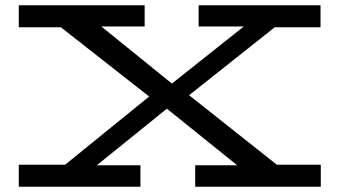

<svg xmlns="http://www.w3.org/2000/svg" viewBox="-20 -706 1284 726"><path d="M1193 -83V0H718V-81H877L611 -295L346 -81H511V0H51V-83H226L544 -341L210 -603H51V-686H527V-606H363L630 -390L902 -606H731V-686H1192V-603H1019L695 -346L1027 -83Z"/></svg>

Font: BioRhyme Expanded
Style: Regular
Weight: 400
Width: 7
Designer: Aoife Mooney
Foundry: Aoife Mooney Type
Version: Version 1.000